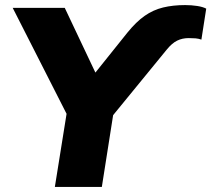

<svg xmlns="http://www.w3.org/2000/svg" viewBox="-20 -736 832 756"><path d="M196 0 250 -337 269 -235 30 -705H235L369 -422H333L482 -608Q516 -650 549.5 -673.5Q583 -697 622 -706.5Q661 -716 709 -716Q734 -716 756.5 -712.5Q779 -709 792 -702L773 -580Q762 -584 750 -585Q738 -586 723 -586Q698 -586 677.5 -576Q657 -566 636 -540L380 -227L434 -337L381 0Z"/></svg>

Font: Mulish ExtraLight Black
Style: Italic
Weight: 900
Italic angle: -9°
Version: Version 3.603